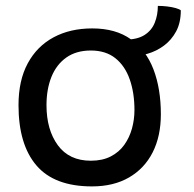

<svg xmlns="http://www.w3.org/2000/svg" viewBox="-20 -634 676 669"><path d="M300.5 15.5Q169.5 15.5 107 -57.5Q44.5 -130.5 44.5 -267.5Q44.5 -354 76.8 -413.5Q109 -473 166.8 -504Q224.5 -535 301.5 -535Q383 -535 436 -497.2Q489 -459.5 514.8 -392.2Q540.5 -325 540.5 -236Q540.5 -159.5 512 -103.2Q483.5 -47 429.8 -15.8Q376 15.5 300.5 15.5ZM296.5 -74Q337 -74 366 -89Q395 -104 413 -129.2Q431 -154.5 439.8 -186Q448.5 -217.5 448.5 -250.5Q448.5 -310.5 432 -357.5Q415.5 -404.5 382 -431.2Q348.5 -458 296.5 -458Q245.5 -458 211 -433.5Q176.5 -409 159.2 -366Q142 -323 142 -267.5Q142 -182 181.5 -128Q221 -74 296.5 -74ZM431 -437.5 415.5 -496Q458.5 -496 483.5 -512Q508.5 -528 519.2 -554.8Q530 -581.5 530 -613.5Q546 -613.5 562.8 -611.5Q579.5 -609.5 592.5 -605.8Q605.5 -602 610 -598Q610 -555 593.8 -524.8Q577.5 -494.5 551.2 -475Q525 -455.5 493.5 -446.5Q462 -437.5 431 -437.5Z"/></svg>

Font: Grandstander Thin
Style: Regular
Weight: 400
Version: Version 1.200